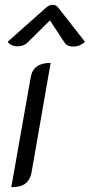

<svg xmlns="http://www.w3.org/2000/svg" viewBox="-20 -771 374 800"><path d="M108 -449Q118 -509 191 -509L111 -50Q105 -21 85.5 -6Q66 9 27 9ZM53 -578Q40 -578 29 -583Q18 -588 12 -597L173 -740Q186 -751 200 -751Q213 -751 222 -740L334 -597Q314 -577 284 -577Q261 -577 250 -592L188 -686L93 -592Q77 -578 53 -578Z"/></svg>

Font: K2D Light
Style: Italic
Weight: 300
Italic angle: -10°
Designer: Katatrad Aksorn Co.,Ltd.
Foundry: Cadson Demak Co.,Ltd.
Version: Version 1.000; ttfautohint (v1.6)